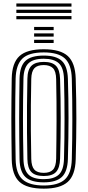

<svg xmlns="http://www.w3.org/2000/svg" viewBox="-20 -1097 514 1125"><path d="M236.5 8.4Q137.7 8.4 94.1 -31.5Q50.5 -71.5 48.7 -163.3Q47.7 -229.2 47.1 -287.5Q46.5 -345.8 46.5 -401.4Q46.5 -457 47.1 -514.6Q47.7 -572.3 48.7 -637.1Q50.5 -728.8 94.2 -768.6Q137.8 -808.4 236.5 -808.4Q333.8 -808.4 377.3 -768.7Q420.8 -728.9 423.6 -637.4Q425.5 -572.6 426.5 -515Q427.5 -457.5 427.4 -402Q427.3 -346.5 426.4 -288Q425.5 -229.5 423.6 -162.7Q420.8 -69.7 376.5 -30.7Q332.1 8.4 236.5 8.4ZM236.5 -10.1Q321 -10.1 359.8 -45.4Q398.5 -80.6 400.7 -163.9Q402.4 -226.1 403.1 -282.8Q403.9 -339.5 403.9 -395.3Q404 -451.1 403.2 -510.2Q402.5 -569.4 400.7 -636.4Q398.5 -719.1 360.1 -754.5Q321.6 -789.9 236.5 -789.9Q148.6 -789.9 111.1 -753.7Q73.6 -717.4 71.6 -636.4Q70.3 -578.5 69.7 -524Q69.1 -469.4 69.1 -413.6Q69.1 -357.7 69.7 -296.4Q70.2 -235.1 71.6 -163.9Q73.2 -78.7 113.3 -44.4Q153.5 -10.1 236.5 -10.1ZM236.5 -28.6Q161.8 -28.6 128.9 -60Q95.9 -91.4 94.5 -163.9Q93.5 -229.3 92.9 -287.4Q92.3 -345.5 92.3 -401.1Q92.3 -456.8 92.9 -514.4Q93.5 -572.1 94.5 -636.4Q95.9 -708.7 128.8 -740Q161.6 -771.4 236.5 -771.4Q309.2 -771.4 342.3 -740.2Q375.4 -709.1 377.8 -635.7Q379.6 -576.9 380.6 -520Q381.5 -463 381.5 -405.8Q381.5 -348.6 380.6 -288.9Q379.7 -229.2 377.8 -164.6Q375.5 -91.1 342.2 -59.9Q308.9 -28.6 236.5 -28.6ZM236.5 -47.2Q294.9 -47.2 324 -73.2Q353 -99.3 354.9 -165.3Q356.5 -226.7 357.3 -284.2Q358.1 -341.7 358.1 -398.3Q358.2 -454.9 357.4 -513.3Q356.7 -571.8 354.9 -635.1Q353 -700.5 324.3 -726.6Q295.5 -752.8 236.5 -752.8Q173.7 -752.8 146.3 -725.5Q118.8 -698.2 117.4 -635.7Q116 -571.6 115.3 -514.3Q114.6 -457 114.6 -401.7Q114.6 -346.3 115.3 -288.2Q116 -230.2 117.4 -164.6Q118.8 -102.4 146.1 -74.8Q173.4 -47.2 236.5 -47.2ZM236.5 -65.7Q186.2 -65.7 163.9 -88.9Q141.5 -112.2 140.5 -165.2Q138.8 -243.1 138.2 -320.3Q137.7 -397.4 138.2 -475.8Q138.8 -554.2 140.5 -635.5Q141.5 -689.5 164.7 -711.9Q187.9 -734.3 236.5 -734.3Q285.8 -734.3 308.1 -711.3Q330.4 -688.3 332 -634.7Q333.8 -574.8 334.8 -518.9Q335.7 -462.9 335.7 -407.1Q335.7 -351.3 334.9 -292.3Q334 -233.2 332.1 -167.1Q330.5 -113.6 308.7 -89.7Q286.9 -65.7 236.5 -65.7ZM236.5 -84.2Q273.1 -84.2 290.6 -102.9Q308.2 -121.6 309.1 -167.7Q309.9 -222.1 310.5 -276Q311.2 -329.9 311.3 -386Q311.5 -442.2 311 -503.2Q310.5 -564.2 309.1 -632.7Q308.2 -679.9 290 -697.9Q271.8 -715.8 236.5 -715.8Q198.9 -715.8 181.6 -697.4Q164.3 -678.9 163.2 -634.7Q161.5 -556.4 160.9 -481.8Q160.3 -407.1 160.8 -329.7Q161.3 -252.3 163.2 -165.6Q164.3 -122 181.3 -103.1Q198.3 -84.2 236.5 -84.2ZM179.9 -920.4V-939.2H294.4V-920.4ZM179.9 -845V-863.8H294.4V-845ZM179.9 -882.7V-901.5H294.4V-882.7ZM75.8 -1058.3V-1076.8H398.8V-1058.3ZM75.8 -984.2V-1002.7H398.8V-984.2ZM75.8 -1021.2V-1039.8H398.8V-1021.2Z"/></svg>

Font: Big Shoulders Inline Text Thin
Style: Regular
Weight: 100
Designer: Patric King
Foundry: XO Type Co
Version: Version 2.002